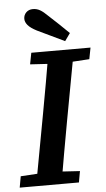

<svg xmlns="http://www.w3.org/2000/svg" viewBox="-59 -918 530 956"><g transform="rotate(-5 206.0 -440.0)"><path d="M0 0 10 -56 140 -64H178L306 -56L296 0ZM82 0 148 -358Q162 -434 175.5 -510.5Q189 -587 202 -664H329L263 -306Q249 -230 235.5 -153Q222 -76 209 0ZM105 -607 116 -664H412L401 -607L274 -599H235ZM316 -745 289 -707Q255 -723 221 -739.5Q187 -756 153 -772Q122 -788 109 -803.5Q96 -819 96 -835Q96 -854 109 -867Q122 -880 143 -880Q162 -880 178.5 -870.5Q195 -861 217 -839Q242 -816 267 -792.5Q292 -769 316 -745Z"/></g></svg>

Font: Source Serif 4 SemiBold
Style: Italic
Weight: 600
Italic angle: -12°
Designer: Frank Grießhammer
Foundry: Adobe Systems Incorporated
Version: Version 4.004;hotconv 1.0.116;makeotfexe 2.5.65601